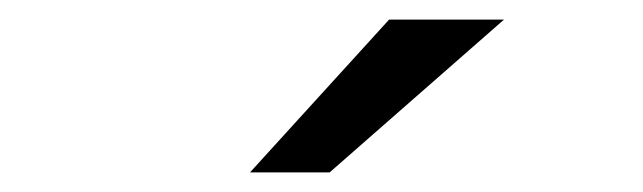

<svg xmlns="http://www.w3.org/2000/svg" viewBox="-20 -752 656 196"><path d="M235.2 -576 377.2 -732H494.5L316.5 -576Z"/></svg>

Font: Overpass Mono Light
Style: Regular
Weight: 300
Monospace: yes
Designer: Delve Withrington, Dave Bailey
Foundry: Delve Fonts LLC
Version: Version 4.000